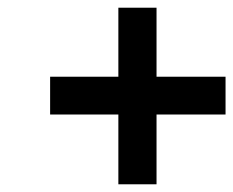

<svg xmlns="http://www.w3.org/2000/svg" viewBox="-20 -499 605 498"><path d="M287 -202H110V-300H287V-479H386V-300H565V-202H386V-21H287Z"/></svg>

Font: Cairo SemiBold
Style: Italic
Weight: 600
Italic angle: -13°
Designer: Mohamed Gaber, Accademia di Belle Arti di Urbino and others
Foundry: Kief Type Foundry, Accademia di Belle Arti di Urbino and others
Version: Version 3.011